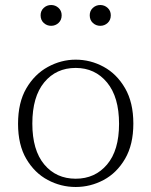

<svg xmlns="http://www.w3.org/2000/svg" viewBox="-20 -733 604 766"><path d="M282 13Q223 13 170.5 -15Q118 -43 85 -99Q52 -155 52 -239Q52 -324 85 -380.5Q118 -437 171 -466Q224 -495 282 -495Q341 -495 393.5 -466.5Q446 -438 479 -381Q512 -324 512 -240Q512 -156 479 -99.5Q446 -43 393.5 -15Q341 13 282 13ZM282 -20Q359 -20 407 -76.5Q455 -133 455 -239Q455 -346 407 -404Q359 -462 282 -462Q204 -462 156.5 -404.5Q109 -347 109 -240Q109 -134 156.5 -77Q204 -20 282 -20ZM184 -630Q167 -630 154.5 -641.5Q142 -653 142 -672Q142 -690 154.5 -701.5Q167 -713 184 -713Q201 -713 213.5 -701.5Q226 -690 226 -672Q226 -653 213.5 -641.5Q201 -630 184 -630ZM380 -630Q363 -630 350.5 -641.5Q338 -653 338 -672Q338 -690 350.5 -701.5Q363 -713 380 -713Q397 -713 409.5 -701.5Q422 -690 422 -672Q422 -653 409.5 -641.5Q397 -630 380 -630Z"/></svg>

Font: Source Serif 4 SmText Light
Style: Regular
Weight: 300
Designer: Frank Grießhammer
Foundry: Adobe
Version: Version 4.005;hotconv 1.1.0;makeotfexe 2.6.0